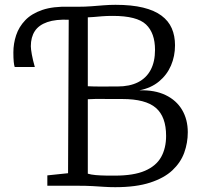

<svg xmlns="http://www.w3.org/2000/svg" viewBox="-20 -771 828 797"><path d="M458.5 6Q434 6 412.2 4.5Q390.5 3 364.2 1.5Q338 0 299.5 0H176.5V-43L262.5 -52L265.5 -743H303.5Q333.5 -743 359.5 -745Q385.5 -747 410 -749Q434.5 -751 459.5 -751Q526.5 -751 573.8 -739.5Q621 -728 650.2 -706.2Q679.5 -684.5 693 -653.5Q706.5 -622.5 706.5 -583Q706.5 -538 689.8 -499Q673 -460 640 -432.8Q607 -405.5 558.5 -396Q622 -398 667 -376.5Q712 -355 735.8 -315Q759.5 -275 759.5 -222Q759.5 -178 744.8 -137.2Q730 -96.5 695.8 -64.2Q661.5 -32 603.2 -13Q545 6 458.5 6ZM457.5 -42Q535 -42 581.5 -62Q628 -82 648.8 -119Q669.5 -156 669.5 -207Q669.5 -286.5 627 -323.2Q584.5 -360 487.5 -360Q474 -360 454.5 -360Q435 -360 413.8 -360.2Q392.5 -360.5 374.2 -360.2Q356 -360 344.5 -359V-50Q357.5 -46 377.5 -44.2Q397.5 -42.5 419 -42.2Q440.5 -42 457.5 -42ZM467.5 -412Q518 -412 552.8 -429.5Q587.5 -447 605.5 -481Q623.5 -515 623.5 -564Q623.5 -634 586 -669.5Q548.5 -705 448.5 -705Q424 -705 404.2 -703.5Q384.5 -702 369.5 -700.5Q354.5 -699 344.5 -699V-413Q356 -412.5 373 -412Q390 -411.5 408 -411.8Q426 -412 442 -412Q458 -412 467.5 -412ZM41 -493Q38.5 -499.5 37 -514.5Q35.5 -529.5 35.5 -553.5Q35.5 -590 47 -624.8Q58.5 -659.5 84.8 -687Q111 -714.5 155.8 -729.8Q200.5 -745 267 -743L277 -715L267 -689Q211.5 -691.5 176.2 -679.2Q141 -667 124.5 -641.8Q108 -616.5 108 -579Q108 -568 112.2 -544.5Q116.5 -521 124.5 -493Z"/></svg>

Font: Merriweather Light
Style: Regular
Weight: 300
Designer: Eben Sorkin
Foundry: Eben Sorkin
Version: Version 2.100